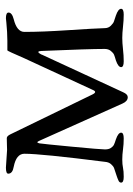

<svg xmlns="http://www.w3.org/2000/svg" viewBox="81 -526 462 665"><g transform="rotate(-90 312.5 -194.0)"><path d="M534 -341Q534 -279 540 -189Q546 -99 547 -63Q547 -50 555.5 -41.5Q564 -33 570 -31Q576 -29 591 -24Q614 -16 614 -6Q614 3 594 3Q574 3 552 0.5Q530 -2 513 -2Q496 -2 474 0.5Q452 3 432 3Q412 3 412 -6Q412 -16 435 -24Q449 -28 455 -30.5Q461 -33 468 -41.5Q475 -50 475 -63Q475 -118 468 -282Q467 -303 456 -283Q456 -282 455 -280Q334 -19 325 1Q318 17 308 17Q294 17 286 -1L157 -289Q151 -303 148 -289Q146 -277 136.5 -177Q127 -77 127 -62Q127 -49 132 -41.5Q137 -34 143 -31Q149 -28 162 -24Q185 -16 185 -6Q185 3 165 3Q145 3 127 0.5Q109 -2 92 -2Q75 -2 63.5 0.5Q52 3 32 3Q12 3 12 -6Q12 -9 14 -11.5Q16 -14 20 -15.5Q24 -17 27 -18.5Q30 -20 35.5 -21.5Q41 -23 43 -24Q56 -28 62.5 -30.5Q69 -33 76 -41Q83 -49 84 -62Q112 -283 112 -341Q112 -369 67 -378Q43 -382 43 -397Q43 -405 64 -405Q69 -405 94.5 -403Q120 -401 125 -401Q127 -401 143.5 -401.5Q160 -402 166 -402Q173 -402 179 -390L317 -106Q326 -87 333 -104L443 -342Q468 -400 470 -400H503Q516 -400 534.5 -401Q553 -402 566.5 -403.5Q580 -405 581 -405Q601 -405 601 -396Q601 -384 578 -378Q534 -367 534 -341Z"/></g></svg>

Font: EB Garamond SC 12
Style: Regular
Weight: 400
Version: Version 0.016 ; ttfautohint (v0.97) -l 8 -r 50 -G 200 -x 0 -